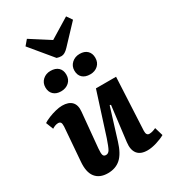

<svg xmlns="http://www.w3.org/2000/svg" viewBox="-245 -1142 1124 1272"><g transform="rotate(-30 317.0 -506.0)"><path d="M5 -479Q21 -490 48 -501Q75 -512 103.5 -519Q132 -526 154 -526Q203 -526 227 -501Q251 -476 246 -427L221 -159Q218 -124 222.5 -110.5Q227 -97 244 -97Q262 -97 273 -116Q284 -135 303 -191L406 -513H560L540 -110Q539 -75 563 -75Q575 -75 588.5 -79Q602 -83 614 -89L633 -25Q608 -10 568.5 2Q529 14 498 14Q445 14 421.5 -16Q398 -46 405 -102L438 -369L429 -371L356 -135Q332 -56 293.5 -21Q255 14 195 14Q132 14 101 -25.5Q70 -65 77 -144L97 -400Q98 -423 92 -431Q86 -439 73 -439Q52 -439 27 -423ZM341 -686Q341 -720 365.5 -742.5Q390 -765 426 -765Q463 -765 483.5 -745Q504 -725 504 -691Q504 -655 480.5 -633.5Q457 -612 421 -612Q383 -612 362 -631.5Q341 -651 341 -686ZM119 -685Q119 -720 143 -742Q167 -764 202 -764Q240 -764 261 -744.5Q282 -725 282 -690Q282 -654 258 -632.5Q234 -611 197 -611Q161 -611 140 -631Q119 -651 119 -685ZM141 -987 174 -1026 321 -932 473 -1025 502 -983 370 -843Q341 -812 316 -812Q298 -812 281 -818Z"/></g></svg>

Font: Literata 12pt
Style: Bold Italic
Weight: 700
Italic angle: -2°
Designer: Latin by Veronika Burian and Jose Scaglione. Greek by Irene Vlachou. Cyrillic by Vera Evstafieva
Foundry: TypeTogether
Version: Version 3.002